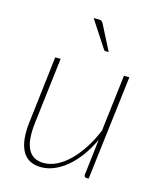

<svg xmlns="http://www.w3.org/2000/svg" viewBox="-109 -789 726 873"><g transform="rotate(15 254.5 -352.5)"><path d="M52.5 0ZM126 -493 88.5 -179Q84 -140 86.5 -109.8Q89 -79.5 99.2 -58.5Q109.5 -37.5 128 -26.5Q146.5 -15.5 174 -15.5Q203.5 -15.5 233.8 -30.2Q264 -45 292.5 -72.5Q321 -100 346.5 -139Q372 -178 392 -226.5L424 -493H449.5L390 0H379.5Q373.5 0 371 -3.5Q368.5 -7 368.5 -11.5L388.5 -182.5Q368.5 -139 343 -104Q317.5 -69 288.5 -44.5Q259.5 -20 228.8 -7Q198 6 167.5 6Q103.5 6 78 -42.5Q52.5 -91 63.5 -179L100.5 -493ZM247 -711Q256 -711 260.2 -708.2Q264.5 -705.5 268.5 -698L329 -579.5H315Q312 -579.5 309.2 -580.8Q306.5 -582 305 -585.5L223 -711Z"/></g></svg>

Font: Lato Thin
Style: Italic
Weight: 200
Italic angle: -7°
Designer: Lukasz Dziedzic
Foundry: tyPoland Lukasz Dziedzic
Version: Version 2.007; 2014-02-27